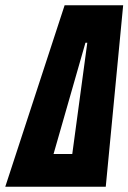

<svg xmlns="http://www.w3.org/2000/svg" viewBox="-69 -708 487 728"><path d="M-49 0 176 -688H398L332 0ZM134 -124H205L262 -546H255Z"/></svg>

Font: Saira ExtraCondensed Black
Style: Italic
Weight: 900
Width: 2
Italic angle: -12°
Designer: Hector Gatti with collaboration of the Omnibus-Type team
Foundry: Omnibus-Type
Version: Version 1.101